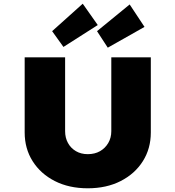

<svg xmlns="http://www.w3.org/2000/svg" viewBox="-20 -1009 946 1035"><path d="M453 6Q352 6 275.5 -33Q199 -72 156 -140Q113 -208 113 -295V-700H331V-302Q331 -266 346.5 -238Q362 -210 389.5 -194Q417 -178 453 -178Q491 -178 519 -194Q547 -210 563.5 -238Q580 -266 580 -302V-700H793V-295Q793 -208 750 -140Q707 -72 630.5 -33Q554 6 453 6ZM322 -756 261 -841 426 -989 507 -874ZM561 -752 503 -841 679 -985 759 -864Z"/></svg>

Font: Lexend Exa Black
Style: Regular
Weight: 900
Designer: Bonnie Shaver-Troup, Thomas Jockin
Foundry: Lexend
Version: Version 1.007